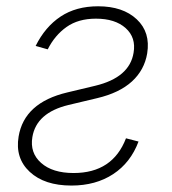

<svg xmlns="http://www.w3.org/2000/svg" viewBox="-20 -573 543 605"><path d="M92.3 -428.2Q122.1 -488.3 170.9 -520.8Q219.7 -553.2 289.1 -553.2Q367.2 -553.2 410.9 -512.2Q454.6 -471.2 443.8 -404.8Q435.1 -352.5 395.8 -316.4Q356.4 -280.3 286.1 -263.7L195.8 -242.2Q94.7 -217.8 82 -141.1Q73.7 -91.3 109.6 -59.6Q145.5 -27.8 211.9 -27.8Q335 -27.8 377 -137.2L416.5 -127Q391.6 -60.5 336.7 -24.4Q281.7 11.7 205.1 11.7Q120.1 11.7 73.7 -31.5Q27.3 -74.7 38.6 -142.6Q56.2 -249.5 191.9 -281.7L279.8 -302.7Q388.2 -328.6 400.9 -406.7Q409.2 -454.6 376 -484.4Q342.8 -514.2 282.2 -514.2Q226.6 -514.2 189.7 -488Q152.8 -461.9 130.4 -417.5Z"/></svg>

Font: Inter Extra Light
Style: Italic
Weight: 200
Italic angle: -9.39999°
Designer: Rasmus Andersson
Foundry: rsms
Version: Version 4.000;git-3c8e0fc